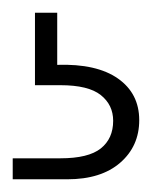

<svg xmlns="http://www.w3.org/2000/svg" viewBox="-20 -27 239 302"><path d="M0 255V222H75Q119 222 138.5 206.5Q158 191 158 163Q158 138 138.5 122.5Q119 107 75 107H35V-7H70V75Q132 73 165.5 96.5Q199 120 199 162Q199 203 169 229Q139 255 86 255Z"/></svg>

Font: DM Sans ExtraLight
Style: Regular
Weight: 200
Designer: Colophon Foundry, Jonny Pinhorn
Foundry: Colophon Foundry
Version: Version 4.004; ttfautohint (v1.8.4.7-5d5b)